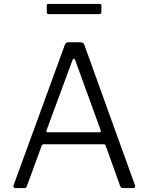

<svg xmlns="http://www.w3.org/2000/svg" viewBox="-20 -957 756 977"><path d="M57 0Q52 0 49.5 -4Q47 -8 49 -14L310 -729Q313 -736 317 -739Q321 -742 328 -742H388Q405 -742 409 -729L667 -14Q670 -9 667 -4.5Q664 0 658 0H607Q595 0 592 -9L518 -215Q517 -219 515 -221Q513 -223 507 -223H203Q195 -223 192 -215L116 -8Q115 -4 112 -2Q109 0 103 0H57ZM485 -284Q496 -284 492 -295L363 -650Q359 -659 355.5 -659Q352 -659 348 -649L217 -294Q213 -284 222 -284ZM496 -929V-896Q496 -885 483 -885H227Q222 -885 220 -888Q218 -891 218 -896V-928Q218 -937 225 -937H489Q496 -937 496 -929Z"/></svg>

Font: Libre Franklin Light
Style: Regular
Weight: 300
Designer: Pablo Impallari, Rodrigo Fuenzalida, Nhung Nguyen
Foundry: Impallari Type
Version: Version 3.000